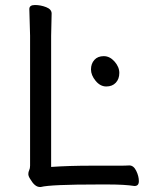

<svg xmlns="http://www.w3.org/2000/svg" viewBox="-20 -731 587 766"><path d="M456 -440Q456 -416 442 -401Q428 -386 404 -386Q380 -386 361.5 -408.5Q343 -431 343 -454Q343 -477 356.5 -492Q370 -507 394 -507Q418 -507 437 -485.5Q456 -464 456 -440ZM184 -65Q256 -70 345 -70H458Q482 -70 495 -71H496Q513 -71 523.5 -49.5Q534 -28 534 -8.5Q534 11 517 11H516Q477 5 413 5H372Q181 5 143 15H139Q119 15 101 -16Q93 -28 93 -36.5Q93 -45 96.5 -52Q100 -59 100 -70V-589L97 -695Q97 -711 119.5 -711Q142 -711 164 -702.5Q186 -694 186 -677L184 -588Z"/></svg>

Font: ToneOZ-Pinyin-WenKai-Medium
Style: Medium
Weight: 700
Designer: Fontworks Inc.
Foundry: ToneOZ
Version: Version 0.240331